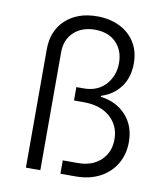

<svg xmlns="http://www.w3.org/2000/svg" viewBox="-83 -807 768 877"><g transform="rotate(10 301.5 -368.5)"><path d="M96.2 0V-547.9Q96.2 -635.7 151.9 -686.5Q207.5 -737.3 296.9 -737.3Q356 -737.3 401.6 -715.1Q447.3 -692.9 473.1 -651.9Q499 -610.8 499 -553.7Q499 -489.7 466.6 -445.3Q434.1 -400.9 377.4 -382.8V-377.9Q449.7 -369.1 494.4 -320.3Q539.1 -271.5 539.1 -196.3Q539.1 -139.2 512.7 -94.7Q486.3 -50.3 438.5 -25.1Q390.6 0 326.7 0H256.3V-62H326.7Q392.6 -62 432.4 -99.6Q472.2 -137.2 472.2 -196.8Q472.2 -260.7 427 -300.5Q381.8 -340.3 304.7 -340.3H259.3V-402.3H292.5Q357.4 -402.3 394.8 -443.6Q432.1 -484.9 432.1 -544.4Q432.1 -602.1 396.5 -638.7Q360.8 -675.3 298.3 -675.3Q237.8 -675.3 200.4 -640.4Q163.1 -605.5 163.1 -546.9V0Z"/></g></svg>

Font: Inter Light
Style: Regular
Weight: 300
Designer: Rasmus Andersson
Foundry: rsms
Version: Version 4.000;git-a52131595